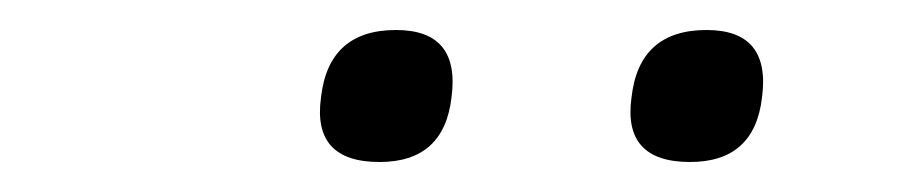

<svg xmlns="http://www.w3.org/2000/svg" viewBox="-20 -711 614 128"><path d="M194 -646Q199 -691 244 -691Q287 -691 281 -646Q276 -603 233 -603Q188 -603 194 -646ZM401 -646Q406 -691 451 -691Q494 -691 488 -646Q483 -603 440 -603Q395 -603 401 -646Z"/></svg>

Font: Haskoy Light
Style: Italic
Weight: 300
Designer: Ertekin Erdin
Foundry: Ertekin Erdin
Version: Version 2.000; ttfautohint (v1.8.4.7-5d5b)